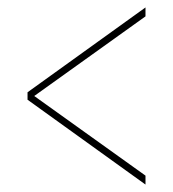

<svg xmlns="http://www.w3.org/2000/svg" viewBox="-20 -615 465 516"><path d="M371 -119 54 -347V-367L371 -595V-571L72 -357L371 -143Z"/></svg>

Font: Noto Serif Display Condensed Semi
Style: Regular
Weight: 600
Width: 3
Designer: Monotype Design Team
Foundry: Monotype Imaging Inc.
Version: Version 1.900